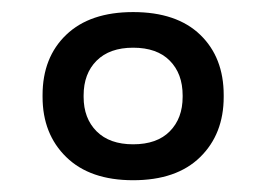

<svg xmlns="http://www.w3.org/2000/svg" viewBox="-20 -674 442 318"><path d="M200.5 -375.5Q129 -375.5 89.8 -413.8Q50.5 -452 50.5 -513.5V-516.5Q50.5 -579 89.8 -616.5Q129 -654 200.5 -654Q272.5 -654 311.5 -616.5Q350.5 -579 350.5 -516.5V-513.5Q350.5 -452 311.5 -413.8Q272.5 -375.5 200.5 -375.5ZM200.5 -435Q240 -435 261.2 -456.5Q282.5 -478 282.5 -513.5V-516Q282.5 -552 261.2 -573.5Q240 -595 200.5 -595Q161.5 -595 140 -573.5Q118.5 -552 118.5 -516V-513.5Q118.5 -478 140 -456.5Q161.5 -435 200.5 -435Z"/></svg>

Font: Anek Gujarati Expanded
Style: Regular
Weight: 400
Width: 7
Designer: Mrunmayee Ghaisas (Gujarati), Yesha Goshar (Latin)
Foundry: Ek Type
Version: Version 1.003